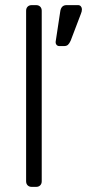

<svg xmlns="http://www.w3.org/2000/svg" viewBox="-20 -730 340 750"><path d="M82 0ZM121 0H104Q94 0 88 -6Q82 -12 82 -22V-688Q82 -698 88 -704Q94 -710 104 -710H121Q131 -710 137 -704Q143 -698 143 -688V-22Q143 -12 137 -6Q131 0 121 0ZM240 -710H285Q292 -710 296 -705Q300 -700 300 -694Q300 -685 296 -676L256 -571Q251 -560 245.5 -555Q240 -550 230 -550H212Q204 -550 200 -556Q196 -562 198 -571L215 -683Q218 -710 240 -710Z"/></svg>

Font: Hezaedrus Light
Style: Regular
Weight: 300
Designer: Hubert & Fischer
Foundry: Hubert & Fischer
Version: Version 1.10;September 3, 2019;FontCreator 11.5.0.2425 64-bi